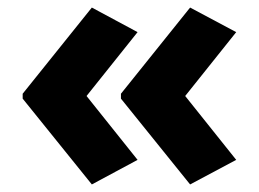

<svg xmlns="http://www.w3.org/2000/svg" viewBox="-20 -531 685 508"><path d="M223 -43 344 -108 209 -277 344 -446 223 -511 40 -283V-270ZM483 -43 605 -108 470 -277 605 -446 483 -511 300 -283V-270Z"/></svg>

Font: Kathrein 85 Heavy
Style: Regular
Weight: 900
Designer: Lazydogs Typefoundry, based on Open Sans by Ascender Corporation
Foundry: Lazydogs Typefoundry
Version: Version 1.003;PS 001.003;hotconv 1.0.88;makeotf.lib2.5.64775